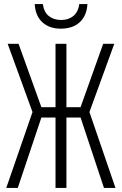

<svg xmlns="http://www.w3.org/2000/svg" viewBox="-20 -931 603 951"><path d="M11 0 141 -376 18 -714H72L185 -400H255V-714H309V-400H379L491 -714H546L423 -376L552 0H495L379 -349H309V0H255V-349H185L68 0ZM281 -789Q224 -789 189.5 -821Q155 -853 152 -911H192Q198 -870 222.5 -851Q247 -832 283 -832Q319 -832 343 -851.5Q367 -871 373 -911H413Q410 -854 375.5 -821.5Q341 -789 281 -789Z"/></svg>

Font: Noto Sans Mono SemiCondensed Light
Style: Regular
Weight: 300
Width: 4
Designer: Monotype Design Team
Foundry: Monotype Imaging Inc.
Version: Version 2.014; ttfautohint (v1.8.4.7-5d5b)